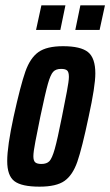

<svg xmlns="http://www.w3.org/2000/svg" viewBox="-20 -691 413 719"><path d="M7 -88Q7 -143 31 -254Q57 -372 75 -423Q93 -474 124 -496Q155 -518 216 -518Q282 -518 309.5 -496Q337 -474 337 -416Q337 -368 312 -254Q287 -135 269.5 -85Q252 -35 221.5 -13.5Q191 8 128 8Q61 8 34 -12.5Q7 -33 7 -88ZM212 -254Q223 -309 230.5 -348.5Q238 -388 238 -403Q238 -421 231.5 -427Q225 -433 209 -433Q189 -433 179 -422Q169 -411 159.5 -377.5Q150 -344 131 -254Q120 -200 112.5 -161Q105 -122 105 -106Q105 -89 112 -83Q119 -77 135 -77Q155 -77 165 -87.5Q175 -98 185 -133Q195 -168 212 -254ZM115 -579 135 -671H225L206 -579ZM262 -579 281 -671H373L353 -579Z"/></svg>

Font: Saira Ultra Condensed
Style: Bold Italic
Weight: 700
Width: 1
Italic angle: -12°
Designer: Hector Gatti with collaboration of the Omnibus-Type team
Foundry: Omnibus-Type
Version: Version 1.001; ttfautohint (v1.8)